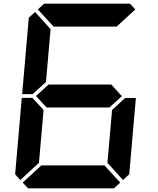

<svg xmlns="http://www.w3.org/2000/svg" viewBox="-20 -1020 856 1040"><path d="M583 -562 640 -499 573 -438H232L175 -500L243 -562ZM162 -515 157 -510H100L136 -924L170 -955L254 -862L229 -576ZM90 -45 62 -76 98 -490H156L160 -485L216 -424L191 -138ZM631 -31 597 0H132L103 -31L204 -124H546ZM653 -485 658 -489H716L680 -76L646 -45L562 -138L587 -424ZM185 -969 219 -1000H684L713 -969L612 -876H270Z"/></svg>

Font: DSEG7 Classic
Style: BoldItalic
Weight: 700
Italic angle: -5°
Designer: Keshikan(Twitter:@keshinomi_88pro)
Version: Version 0.46